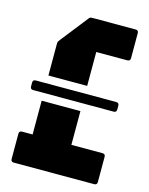

<svg xmlns="http://www.w3.org/2000/svg" viewBox="-104 -733 621 799"><g transform="rotate(15 207.0 -333.0)"><path d="M33.5 0Q21 0 21 -12.5V-121Q21 -133.5 33.5 -133.5H79V-279H246V-133.5H380Q392.5 -133.5 392.5 -121V-12.5Q392.5 0 380 0ZM33.5 -312.5Q21 -312.5 21 -325V-341.5Q21 -354 33.5 -354H380Q392.5 -354 392.5 -341.5V-325Q392.5 -312.5 380 -312.5ZM79 -387.5V-523.5Q79 -531.5 81 -534.5Q83 -537.5 87.5 -543.5L179 -660Q183 -665.5 187.8 -666Q192.5 -666.5 199 -666.5H380Q392.5 -666.5 392.5 -654V-546Q392.5 -533.5 380 -533.5H246V-387.5Z"/></g></svg>

Font: Jaro
Style: Regular
Weight: 400
Designer: Agyei Archer, Celine Hurka, Mirko Velimirović
Version: Version 1.000